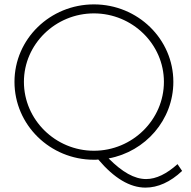

<svg xmlns="http://www.w3.org/2000/svg" viewBox="-20 -724 871 875"><path d="M789 24C740 68 692 92 646 92C592 92 537 60 475 -2C643 -33 770 -178 770 -351C770 -546 608 -704 408 -704C208 -704 46 -546 46 -351C46 -155 208 4 408 4C415 4 421 4 428 3C500 88 572 131 643 131C699 131 756 106 810 55ZM89 -351C89 -523 233 -663 408 -663C583 -663 727 -523 727 -351C727 -178 583 -37 408 -37C233 -37 89 -178 89 -351Z"/></svg>

Font: Montserrat arm ExtraLight
Style: Regular
Weight: 275
Designer: Julieta Ulanovsky
Foundry: Julieta Ulanovsky
Version: Version 6.000;PS 006.000;hotconv 1.0.88;makeotf.lib2.5.64775